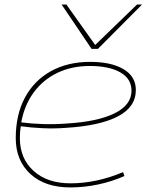

<svg xmlns="http://www.w3.org/2000/svg" viewBox="-20 -811 642 841"><path d="M525 -40Q471 -16 410 -3Q349 10 288 10Q177 10 113 -49Q49 -108 49 -206Q49 -309 89.5 -384Q130 -459 203.5 -499.5Q277 -540 375 -540Q467 -540 521 -508Q575 -476 575 -417Q575 -342 496 -301Q417 -260 269 -251Q218 -247 166 -249.5Q114 -252 71 -258Q67 -233 67 -206Q67 -117 127 -62.5Q187 -8 289 -8Q402 -8 519 -57ZM373 -522Q294 -522 231.5 -492Q169 -462 128 -406.5Q87 -351 73 -275Q118 -269 169.5 -267.5Q221 -266 273 -270Q407 -278 481.5 -314.5Q556 -351 556 -414Q556 -466 507 -494Q458 -522 373 -522ZM602 -791 409 -597H381L250 -791H271L397 -614L580 -791Z"/></svg>

Font: Georama Extended Thin
Style: Italic
Weight: 100
Width: 7
Italic angle: -9°
Designer: Jean-Baptiste Levee
Foundry: Production Type
Version: Version 1.000